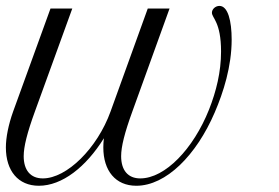

<svg xmlns="http://www.w3.org/2000/svg" viewBox="-63 -607 927 637"><path d="M499.5 -578.6H427.2L303.7 -236.8C259.8 -115.2 158.7 -15.1 79.1 -15.1C38.1 -15.1 15.6 -42.5 15.6 -88.9C15.6 -120.6 27.3 -167 52.7 -236.8L176.8 -578.6H104.5L-19.5 -236.8C-35.2 -192.9 -43.5 -150.4 -43.5 -117.7C-43.5 -40.5 -2.9 9.3 65.9 9.3C143.1 9.3 222.2 -52.7 281.7 -148.4C280.3 -137.2 279.8 -127 279.8 -117.7C279.8 -40.5 320.3 9.3 389.2 9.3C487.8 9.3 588.4 -91.8 649.4 -233.9C678.2 -300.8 705.6 -386.7 705.6 -475.6C705.6 -537.1 693.4 -587.4 665 -587.4C651.9 -587.4 640.1 -576.7 640.1 -564.9C640.1 -546.9 670.4 -534.7 670.4 -436C670.4 -368.2 654.3 -303.7 630.4 -243.2C578.6 -113.3 484.9 -15.1 402.3 -15.1C361.3 -15.1 338.9 -42.5 338.9 -88.9C338.9 -120.6 350.6 -167 376 -236.8Z"/></svg>

Font: Petit Formal Script
Style: Regular
Weight: 400
Designer: Pablo Impallari, Brenda Gallo, Rodrigo Fuenzalida
Foundry: Pablo Impallari, Brenda Gallo, Rodrigo Fuenzalida
Version: Version 1.001